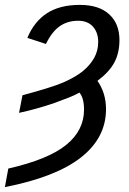

<svg xmlns="http://www.w3.org/2000/svg" viewBox="-71 -558 528 786"><path d="M-37 132Q126 95 199.5 35.5Q273 -24 273 -109Q273 -157 254 -179Q237 -169 210.5 -158.5Q184 -148 148 -135Q77 -111 7 -96L21 -168Q140 -200 187 -220Q235 -241 266 -265Q297 -290 314 -320Q331 -350 331 -386Q331 -425 309.5 -449Q288 -473 249 -473Q206 -473 174 -451Q142 -429 117 -378L41 -403Q69 -470 121.5 -504Q174 -538 256 -538Q334 -538 376 -499.5Q418 -461 418 -394Q418 -342 397.5 -303Q377 -264 328 -227Q363 -177 363 -111Q363 6 260.5 86.5Q158 167 -51 208Z"/></svg>

Font: Libra Sans Modern
Style: Italic
Weight: 400
Italic angle: -12°
Foundry: Stefan Peev, Context Ltd
Version: Version 1.000